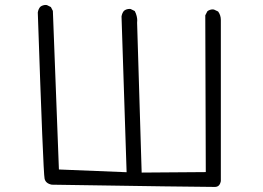

<svg xmlns="http://www.w3.org/2000/svg" viewBox="-20 -754 1040 759"><path d="M822.3 -15.1Q829.1 -15.1 831.1 -15.1Q839.8 -15.6 845.2 -21Q850.6 -26.4 853 -38.1V-670.4Q853 -672.9 853 -675.3Q853 -693.8 842.3 -708.5L825.7 -716.3Q823.7 -716.8 819.8 -716.8Q815.9 -716.8 810.3 -715.1Q804.7 -713.4 799.8 -709.5L791.5 -693.4L793.5 -73.7L540 -71.8L522 -664.1Q522.5 -668 522.5 -674.3Q522.5 -680.7 520.3 -690.4Q518.1 -700.2 512.7 -710.4L496.6 -718.3Q494.6 -718.8 493.2 -718.8Q479 -718.8 469.7 -710.9Q462.4 -701.7 460.4 -689L480.5 -73.2L212.9 -84L189 -710.9L181.2 -726.1L165.5 -733.9Q163.6 -734.4 159.7 -734.4Q155.8 -734.4 149.9 -732.7Q144 -731 138.7 -726.6Q131.3 -717.3 129.4 -704.6Q150.9 -71.3 156.2 -47.9Q160.2 -28.8 184.6 -23.9Q751.5 -15.1 822.3 -15.1Z"/></svg>

Font: NaikaiFont
Style: Light
Weight: 300
Version: Version 1.89